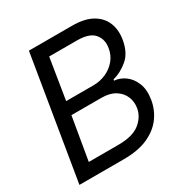

<svg xmlns="http://www.w3.org/2000/svg" viewBox="-169 -858 942 987"><g transform="rotate(-30 302.0 -364.0)"><path d="M19.5 0 139.6 -727.5H394.5Q470.7 -727.5 515.6 -701.2Q560.5 -674.8 577.4 -631.1Q594.2 -587.4 585 -534.2Q572.8 -463.9 531.5 -429.2Q490.2 -394.5 442.4 -381.8L441.4 -375Q474.1 -373 504.2 -351.6Q534.2 -330.1 550.5 -290.5Q566.9 -251 557.6 -193.4Q548.3 -138.7 515.9 -95Q483.4 -51.3 425.8 -25.6Q368.2 0 282.2 0ZM120.1 -78.1H294.9Q380.9 -78.1 423.1 -111.8Q465.3 -145.5 473.6 -193.4Q479.5 -230.5 465.8 -261.7Q452.1 -293 420.9 -312Q389.6 -331.1 341.8 -331.1H163.1ZM175.8 -407.2H338.9Q378.9 -407.7 413.6 -423.3Q448.2 -439 471.7 -467.5Q495.1 -496.1 501 -534.2Q509.3 -582 481.7 -615.5Q454.1 -648.9 381.8 -649.4H214.8Z"/></g></svg>

Font: Inter Tight
Style: Italic
Weight: 400
Italic angle: -9.39999°
Designer: Rasmus Andersson
Foundry: rsms
Version: Version 3.002